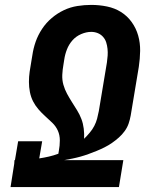

<svg xmlns="http://www.w3.org/2000/svg" viewBox="-20 -763 640 783"><path d="M23 0 38 -95 39 -110H41L54 -187H152L140 -117Q160 -120 179.5 -124.5Q199 -129 218 -136L220 -148Q224 -169 224 -190.5Q224 -212 216 -230Q208 -248 193.5 -262Q179 -276 164.5 -289Q150 -302 137 -317Q124 -332 115 -349.5Q106 -367 102 -387.5Q98 -408 98 -429Q98 -450 101 -471Q104 -492 108 -514L112 -538Q116 -566 125.5 -593Q135 -620 151.5 -645Q168 -670 191 -689.5Q214 -709 240.5 -721.5Q267 -734 295.5 -738.5Q324 -743 352 -743Q385 -743 416.5 -736.5Q448 -730 473.5 -714Q499 -698 517 -673Q535 -648 543.5 -618Q552 -588 551.5 -555.5Q551 -523 546 -490L513 -292Q510 -275 504.5 -259Q499 -243 488.5 -228.5Q478 -214 464.5 -202Q451 -190 436.5 -180Q422 -170 406 -162Q390 -154 374 -147.5Q358 -141 341.5 -135Q325 -129 309 -124.5Q293 -120 276 -116.5Q259 -113 242 -110H483L465 0ZM323 -197Q335 -209 346 -222Q357 -235 364.5 -249.5Q372 -264 376 -279Q380 -294 383 -310L416 -508Q418 -522 419 -536Q420 -550 418.5 -564Q417 -578 413 -590.5Q409 -603 400 -613Q391 -623 378.5 -628Q366 -633 352 -633Q332 -633 311 -624Q290 -615 275.5 -598.5Q261 -582 253 -561.5Q245 -541 242 -520L112 -538L242 -520L239 -501Q235 -479 234 -458Q233 -437 238.5 -417.5Q244 -398 253.5 -380.5Q263 -363 273.5 -346.5Q284 -330 294.5 -313Q305 -296 312 -277.5Q319 -259 321.5 -238.5Q324 -218 323 -197Z"/></svg>

Font: Iosevka Extrabold Extended
Style: Italic
Weight: 800
Width: 7
Italic angle: -9°
Monospace: yes
Designer: Belleve Invis
Foundry: Belleve Invis
Version: Version 32.5.0; ttfautohint (v1.8.4)